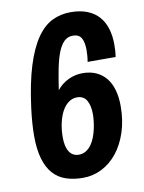

<svg xmlns="http://www.w3.org/2000/svg" viewBox="-81 -755 619 825"><g transform="rotate(-10 228.0 -343.0)"><path d="M38.1 -202.1Q38.1 -253.4 46.9 -323.2Q61 -430.2 83.5 -502.2Q106 -574.2 136 -617.9Q166 -661.6 203.1 -679.9Q240.2 -698.2 284.2 -698.2Q326.7 -698.2 357.4 -685.8Q388.2 -673.3 407.7 -650.9Q427.2 -628.4 436.5 -597.4Q445.8 -566.4 445.8 -529.8Q445.8 -516.6 445.1 -502.9Q444.3 -489.3 441.9 -475.1H319.8Q322.3 -489.3 323.2 -502Q324.2 -514.6 324.2 -525.9Q324.2 -560.5 313.5 -578.9Q302.7 -597.2 276.9 -597.2Q253.4 -597.2 237.8 -581.5Q222.2 -565.9 211.2 -537.4Q200.2 -508.8 192.1 -468Q184.1 -427.2 176.8 -377Q197.3 -402.8 227.1 -417Q256.8 -431.2 289.1 -431.2Q324.2 -431.2 350.1 -418.9Q376 -406.7 393.1 -384.8Q410.2 -362.8 418.5 -332Q426.8 -301.3 426.8 -264.2Q426.8 -201.2 409.9 -150.1Q393.1 -99.1 364.3 -63Q335.4 -26.9 296.9 -7.3Q258.3 12.2 214.8 12.2Q173.8 12.2 140.9 1.2Q107.9 -9.8 85.2 -34.9Q62.5 -60.1 50.3 -101.1Q38.1 -142.1 38.1 -202.1ZM213.9 -88.9Q231.4 -88.9 245.1 -97.4Q258.8 -106 268.8 -119.9Q278.8 -133.8 285.4 -151.4Q292 -168.9 295.9 -187Q299.8 -205.1 301.5 -221.7Q303.2 -238.3 303.2 -250Q303.2 -287.6 290 -310.3Q276.9 -333 248 -333Q228 -333 211.4 -321Q194.8 -309.1 183.1 -287.6Q171.4 -266.1 164.8 -236.8Q158.2 -207.5 158.2 -172.9Q158.2 -154.3 161.6 -138.7Q165 -123 171.9 -112.1Q178.7 -101.1 189.2 -95Q199.7 -88.9 213.9 -88.9Z"/></g></svg>

Font: Archivo Narrow
Style: Bold Italic
Weight: 700
Italic angle: -8°
Designer: Hector Gatti
Foundry: Hector Gatti
Version: 1.002; ttfautohint (v0.8)